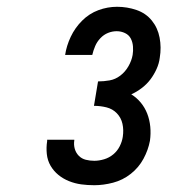

<svg xmlns="http://www.w3.org/2000/svg" viewBox="-20 -863 540 566"><path d="M258 -317Q238 -317 219.5 -319.5Q201 -322 183.5 -329Q166 -336 152 -347.5Q138 -359 129 -374.5Q120 -390 118 -409Q116 -428 119 -447V-451H199V-449Q197 -436 200.5 -424Q204 -412 212.5 -403.5Q221 -395 233 -392Q245 -389 258 -389Q272 -389 287 -393.5Q302 -398 314 -408Q326 -418 333 -432Q340 -446 342 -460Q345 -480 341 -498Q337 -516 324.5 -529Q312 -542 294 -546.5Q276 -551 257 -551L269 -623Q286 -623 303 -626Q320 -629 334.5 -640Q349 -651 358.5 -667.5Q368 -684 371 -701Q373 -713 372 -726Q371 -739 365.5 -749.5Q360 -760 348.5 -765.5Q337 -771 324 -771Q311 -771 298.5 -766Q286 -761 276 -750.5Q266 -740 260.5 -727Q255 -714 252 -701H172Q176 -728 188.5 -754.5Q201 -781 222 -802Q243 -823 270 -833Q297 -843 325 -843Q355 -843 382.5 -833.5Q410 -824 427.5 -802.5Q445 -781 450.5 -752Q456 -723 451 -693Q449 -676 441.5 -659.5Q434 -643 423.5 -629Q413 -615 398 -603.5Q383 -592 367 -585Q383 -575 395 -560.5Q407 -546 414 -528Q421 -510 423 -489.5Q425 -469 422 -448Q417 -421 403 -395Q389 -369 365.5 -350.5Q342 -332 313.5 -324.5Q285 -317 258 -317Z"/></svg>

Font: Iosevka SS18 Medium
Style: Italic
Weight: 500
Italic angle: -9°
Monospace: yes
Designer: Belleve Invis
Foundry: Belleve Invis
Version: Version 25.1.1; ttfautohint (v1.8.4)